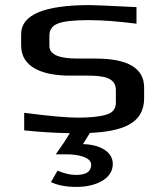

<svg xmlns="http://www.w3.org/2000/svg" viewBox="-20 -514 644 754"><path d="M255 -217H324C390 -217 435 -208 435 -160V-111C435 -87 423 -71 398 -64C373 -56 335 -52 285 -52C245 -52 175 -58 75 -71V-2C133 4 192 8 254 9C238 36 220 63 199 92H240C284 92 338 102 338 133C338 160 318 173 279 173C255 173 231 167 206 156L180 201C207 214 240 220 281 220C355 220 423 189 423 130C423 79 367 53 306 52L333 8C458 2 546 -27 546 -128V-170C546 -246 483 -284 355 -284H285C211 -284 174 -300 174 -333V-374C174 -396 184 -412 206 -421C227 -430 268 -435 328 -435C382 -435 445 -430 516 -421V-486C414 -491 353 -494 333 -494C153 -494 63 -456 63 -380V-335C63 -252 143 -217 255 -217Z"/></svg>

Font: Gamestation Extended
Style: Regular
Weight: 400
Width: 7
Designer: Jonas Hecksher
Foundry: Jonas Hecksher, Playtypeª, e-types AS
Version: Version 1.003